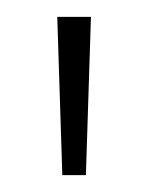

<svg xmlns="http://www.w3.org/2000/svg" viewBox="-20 -708 176 228"><path d="M88 -688 82 -500H54L48 -688Z"/></svg>

Font: Roundo Light
Style: Regular
Weight: 300
Designer: Namrata Goyal (Gurmukhi), Shiva Nallaperumal (Latin)
Foundry: Indian Type Foundry
Version: Version 1.000;PS 1.0;hotconv 1.0.88;makeotf.lib2.5.647800